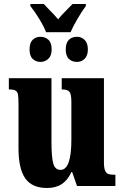

<svg xmlns="http://www.w3.org/2000/svg" viewBox="-20 -925 617 955"><path d="M72 -188V-409Q72 -441 69.5 -454.5Q67 -468 58 -474Q49 -480 27 -480H24V-536H236V-222Q236 -143 245 -111.5Q254 -80 281 -80Q335 -80 335 -230V-418Q335 -458 325 -469Q315 -480 290 -480H287V-536H497V-118Q497 -90 502.5 -77Q508 -64 517.5 -60Q527 -56 544 -56H554V0H363L339 -69H335Q317 -29 287.5 -9.5Q258 10 214 10Q139 10 105.5 -38Q72 -86 72 -188ZM131 -895V-905H198L215 -887Q250 -852 269 -829Q282 -846 321 -885L341 -905H407V-895Q388 -870 365 -830.5Q342 -791 331 -765H209Q199 -792 175.5 -830.5Q152 -869 131 -895ZM127 -679Q127 -712 142.5 -727Q158 -742 181 -742Q205 -742 221 -727Q237 -712 237 -679Q237 -648 220.5 -632.5Q204 -617 181 -617Q158 -617 142.5 -632Q127 -647 127 -679ZM307 -679Q307 -712 322.5 -727Q338 -742 363 -742Q385 -742 401 -726.5Q417 -711 417 -679Q417 -648 401 -632.5Q385 -617 363 -617Q338 -617 322.5 -632Q307 -647 307 -679Z"/></svg>

Font: Noto Serif CondBlack
Style: Regular
Weight: 900
Width: 3
Designer: Monotype Design Team
Foundry: Monotype Imaging Inc.
Version: Version 1.001